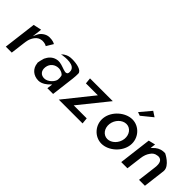

<svg xmlns="http://www.w3.org/2000/svg" viewBox="82 -1565 2391 2391"><g transform="rotate(45 1277.5 -370.0)"><path d="M450 -456C436 -464 410 -478 353 -478C290 -478 236 -430 218 -390L195 -340L211 -470L103 -447L49 -10H154L178 -201C180 -220 184 -240 188 -258V-259C204 -314 243 -377 306 -383C309 -384 314 -385 319 -385C360 -385 382 -375 396 -366Z M641 -458H640C629 -453 618 -443 604 -428C610 -430 620 -432 628 -433C652 -436 837 -466 835 -352C835 -345 835 -338 833 -331C828 -310 806 -308 792 -310C758 -315 703 -343 661 -347C639 -349 624 -349 604 -343C548 -328 514 -288 491 -240C488 -235 463 -139 472 -141C479 -55 546 3 635 3C696 3 754 -47 771 -67L791 -86L781 -10H882L920 -320C924 -352 925 -382 925 -411C923 -464 828 -485 744 -485C696 -485 665 -474 641 -458ZM666 -68C608 -68 570 -109 578 -176C587 -250 646 -287 704 -287C746 -287 786 -265 794 -244L795 -243V-242C799 -223 801 -201 798 -179C793 -137 732 -68 666 -68Z M1401 -10 1393 -91H1164L1471 -472H1070L1078 -392H1288L982 -10Z M1790 -598 1837 -581 1981 -698 1912 -743ZM1643 -241C1653 -324 1721 -392 1793 -392C1864 -392 1916 -324 1906 -241C1896 -158 1827 -90 1756 -90C1684 -90 1633 -158 1643 -241ZM1536 -241C1520 -109 1623 3 1745 3C1867 3 1997 -109 2013 -241C2029 -373 1927 -485 1805 -485C1683 -485 1552 -373 1536 -241Z M2499 -10 2531 -270C2533 -283 2534 -294 2535 -307C2542 -403 2390 -476 2390 -475C2379 -475 2367 -475 2357 -474C2305 -469 2266 -444 2235 -411L2216 -393L2225 -463L2135 -441L2082 -10H2191L2217 -216C2223 -265 2238 -303 2260 -333C2279 -362 2303 -380 2339 -385C2344 -387 2351 -388 2357 -388C2417 -388 2436 -340 2426 -260L2395 -10Z"/></g></svg>

Font: Bluebird
Style: LiNrwObl
Weight: 300
Designer: Jasper
Foundry: Cannot Into Space Fonts
Version: Version 0.98